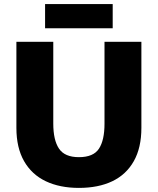

<svg xmlns="http://www.w3.org/2000/svg" viewBox="-20 -904 770 937"><path d="M365 13Q272 13 203.5 -19.5Q135 -52 97.5 -117.5Q60 -183 60 -280V-700H240V-301Q240 -220 268 -178.5Q296 -137 365 -137Q436 -137 463 -178.5Q490 -220 490 -300V-700H670V-280Q670 -183 633 -117.5Q596 -52 528 -19.5Q460 13 365 13ZM200 -766V-884H530V-766Z"/></svg>

Font: Golos Text
Style: Bold
Weight: 700
Designer: A.Korolkova, Vitaly Kuzmin
Foundry: ParaType Ltd
Version: Version 2.004